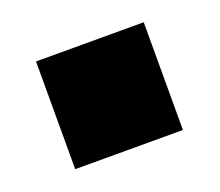

<svg xmlns="http://www.w3.org/2000/svg" viewBox="-51 -267 383 335"><g transform="rotate(-20 140.0 -100.0)"><path d="M40 0V-200H240V0Z"/></g></svg>

Font: Tektur Black
Style: Regular
Weight: 900
Designer: Adam Jagosz
Foundry: Adam Jagosz
Version: Version 1.005;gftools[0.9.30]